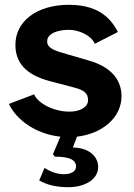

<svg xmlns="http://www.w3.org/2000/svg" viewBox="-20 -559 555 798"><path d="M388 135C388 99 360 56 283 54L300 9C405 -3 485 -70 485 -159C485 -211 460 -277 344 -309L261 -333C208 -348 176 -358 176 -387C176 -423 226 -435 267 -435C309 -435 360 -411 374 -377L470 -426C438 -489 383 -539 266 -539C134 -539 43 -471 44 -371C45 -283 107 -241 198 -219L289 -195C328 -185 346 -172 346 -143C346 -112 310 -95 269 -95C202 -95 137 -130 122 -167L17 -127C47 -63 126 -2 231 9L200 82L208 92C272 92 296 107 296 133C296 153 277 165 245 165C215 165 187 153 165 139L143 191C179 212 221 219 264 219C331 219 388 188 388 135Z"/></svg>

Font: Cheyenne Sans
Style: Bold
Weight: 700
Designer: The Public Sans project authors (U.S. Web Design System), Libre Franklin designed by Pablo Impallari and Rodrigo Fuenzal
Foundry: The Cheyenne Sans Project Authors
Version: Version 2.007